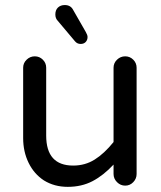

<svg xmlns="http://www.w3.org/2000/svg" viewBox="-20 -726 635 757"><path d="M153.3 -14.6Q114.3 -40 92.8 -84Q71.3 -127.9 71.3 -181.6V-459Q71.3 -477.5 85 -490.7Q98.6 -503.9 117.2 -503.9Q135.7 -503.9 148.9 -490.7Q162.1 -477.5 162.1 -459V-191.4Q162.1 -73.2 268.6 -73.2Q315.4 -73.2 353 -96.7Q390.6 -120.1 427.7 -166V-459Q427.7 -477.5 441.4 -490.7Q455.1 -503.9 473.6 -503.9Q492.2 -503.9 505.4 -490.7Q518.6 -477.5 518.6 -459V-40Q518.6 -21.5 505.4 -7.8Q492.2 5.9 473.6 5.9Q455.1 5.9 441.4 -7.8Q427.7 -21.5 427.7 -40V-77.1Q387.7 -34.2 344.7 -11.7Q301.8 10.7 247.1 10.7Q194.3 10.7 153.3 -14.6ZM275.4 -563.5 208 -643.6Q198.2 -653.3 198.2 -668.9Q198.2 -686.5 208.5 -696.3Q218.8 -706.1 235.4 -706.1Q258.8 -706.1 268.6 -686.5L318.4 -599.6Q325.2 -587.9 325.2 -580.1Q325.2 -568.4 317.9 -560.5Q310.5 -552.7 297.9 -552.7Q284.2 -552.7 275.4 -563.5Z"/></svg>

Font: jf-openhuninn-2.1
Style: Regular
Weight: 400
Designer: [Kosugi Maru]
Designed by MOTOYA      

[Varela Round]
Joe Prince (Latin component); Avraham Cornfeld (Hebrew component)
Foundry: justfont Co., Ltd.
Version: 2.1